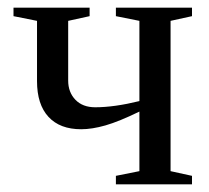

<svg xmlns="http://www.w3.org/2000/svg" viewBox="-20 -479 543 499"><path d="M157.2 -269.5Q157.2 -239.3 176 -219.7Q194.8 -200.2 227.5 -200.2Q276.9 -200.2 342.3 -216.3V-424.8L281.2 -437V-459H479V-437L423.3 -424.8V-34.2L479 -22V0H281.2V-22L342.3 -34.2V-189Q289.1 -163.1 254.2 -153.1Q219.2 -143.1 190.9 -143.1Q135.7 -143.1 106 -175.3Q76.2 -207.5 76.2 -268.1V-424.8L15.1 -437V-459H212.9V-437L157.2 -424.8Z"/></svg>

Font: Liberation Serif
Style: Regular
Weight: 400
Designer: Steve Matteson
Foundry: Ascender Corporation
Version: Version 2.1.5